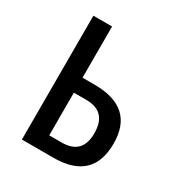

<svg xmlns="http://www.w3.org/2000/svg" viewBox="-135 -629 671 721"><g transform="rotate(30 201.0 -268.5)"><path d="M144 -315V-537H63V0H200Q369 0 369 -159Q369 -315 196 -315ZM287 -156Q287 -65 198 -65H144V-250H198Q287 -250 287 -156Z"/></g></svg>

Font: Noto Sans Display Condensed
Style: Regular
Weight: 400
Width: 3
Designer: Monotype Design Team
Foundry: Monotype Imaging Inc.
Version: Version 1.900